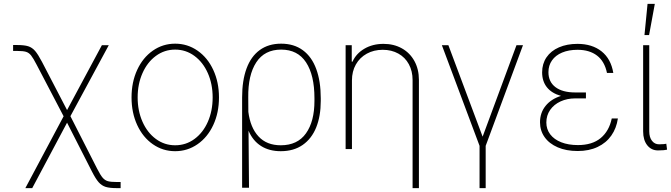

<svg xmlns="http://www.w3.org/2000/svg" viewBox="-20 -761 3425 980"><path d="M304.7 -167.5 167 -430.7Q149.9 -463.9 138.7 -478Q127.4 -492.2 112.5 -496.6Q97.7 -501 67.4 -501H46.9V-531.2H67.4Q104 -531.2 124 -524.9Q144 -518.6 159.2 -501Q174.3 -483.4 194.3 -445.3L322.3 -199.2L500 -530.3H535.2L339.4 -168L475.6 99.6Q492.2 132.3 503.9 146Q515.6 159.7 530.8 163.8Q545.9 168 576.2 168H595.7V199.2H576.2Q539.6 199.2 519.3 192.9Q499 186.5 483.6 169.2Q468.3 151.9 449.2 114.3L322.3 -134.8L144.5 199.2H109.4Z M651.4 -263.7Q651.4 -341.8 680.2 -404.3Q709 -466.8 760 -502.4Q811 -538.1 874 -538.1Q937 -538.1 988.3 -502.4Q1039.6 -466.8 1068.6 -404.1Q1097.7 -341.3 1097.7 -263.7Q1097.7 -185.5 1068.6 -123Q1039.6 -60.5 988.3 -24.9Q937 10.7 874 10.7Q811 10.7 760 -24.9Q709 -60.5 680.2 -123Q651.4 -185.5 651.4 -263.7ZM1065.4 -263.7Q1065.4 -332 1040.8 -387.7Q1016.1 -443.4 972.4 -475.6Q928.7 -507.8 874 -507.8Q819.3 -507.8 775.6 -475.6Q731.9 -443.4 707.3 -387.7Q682.6 -332 682.6 -263.7Q682.6 -195.3 707.3 -139.6Q731.9 -84 775.6 -51.8Q819.3 -19.5 874 -19.5Q929.2 -19.5 972.9 -51.8Q1016.6 -84 1041 -139.6Q1065.4 -195.3 1065.4 -263.7Z M1415 -538.1Q1480.5 -538.1 1525.9 -504.6Q1571.3 -471.2 1594.2 -408.7Q1617.2 -346.2 1617.2 -259.8V-246.1Q1617.2 -168.5 1594 -110.8Q1570.8 -53.2 1524.9 -21.2Q1479 10.7 1413.1 10.7Q1354 10.7 1312.3 -15.9Q1270.5 -42.5 1248.5 -93.8L1251 197.3H1215.8V-263.7Q1215.8 -350.1 1238.5 -411.6Q1261.2 -473.1 1305.9 -505.6Q1350.6 -538.1 1415 -538.1ZM1247.6 -189.9Q1257.8 -109.4 1299.6 -64.5Q1341.3 -19.5 1413.1 -19.5Q1498.5 -19.5 1541.7 -80.3Q1585 -141.1 1585 -246.1V-259.8Q1585 -377.4 1542.2 -442.6Q1499.5 -507.8 1415 -507.8Q1330.6 -507.8 1288.1 -442.9Q1245.6 -377.9 1247.1 -263.7Z M1776.4 0H1744.1V-530.3H1775.4V-446.3H1779.3Q1797.9 -487.8 1840.1 -512.5Q1882.3 -537.1 1937.5 -537.1Q1990.2 -537.1 2031.2 -514.2Q2072.3 -491.2 2095.2 -449.5Q2118.2 -407.7 2118.2 -353.5V199.2H2085.9V-352.5Q2085.9 -397.9 2066.9 -433.1Q2047.9 -468.3 2013.2 -487.5Q1978.5 -506.8 1933.6 -506.8Q1888.2 -506.8 1852.3 -487.1Q1816.4 -467.3 1796.4 -431.9Q1776.4 -396.5 1776.4 -350.6Z M2268.6 -530.3 2443.4 -63.5 2616.2 -530.3H2649.4L2459 -16.6V199.2H2427.7V-16.6L2235.4 -530.3Z M2843.3 -271.5Q2795.4 -285.2 2771.2 -315.9Q2747.1 -346.7 2747.1 -391.6Q2747.1 -435.5 2769.5 -468.5Q2792 -501.5 2833 -519.3Q2874 -537.1 2927.7 -537.1Q3002.4 -537.1 3050.5 -498.8Q3098.6 -460.4 3110.4 -388.7H3078.1Q3065.9 -447.8 3027.3 -477.3Q2988.8 -506.8 2927.7 -506.8Q2882.8 -506.8 2849.1 -492.7Q2815.4 -478.5 2797.4 -452.6Q2779.3 -426.8 2779.3 -392.6Q2779.3 -343.3 2815.2 -316.2Q2851.1 -289.1 2916 -289.1H2970.7V-258.8H2916Q2875 -258.8 2841.3 -243.4Q2807.6 -228 2788.1 -200Q2768.6 -171.9 2768.6 -135.7Q2768.6 -101.6 2788.3 -75.4Q2808.1 -49.3 2844.5 -34.9Q2880.9 -20.5 2929.7 -20.5Q3002.9 -20.5 3045.9 -56.2Q3088.9 -91.8 3102.5 -156.2H3133.8Q3126.5 -106.4 3100.3 -69.1Q3074.2 -31.7 3030.5 -11Q2986.8 9.8 2928.7 9.8Q2870.1 9.8 2826.7 -9Q2783.2 -27.8 2759.8 -61Q2736.3 -94.2 2736.3 -136.7Q2736.3 -185.1 2764.4 -220.2Q2792.5 -255.4 2843.3 -271.5Z M3293.9 -530.3V-90.8Q3293.9 -60.1 3307.9 -42.2Q3321.8 -24.4 3343.8 -24.4Q3357.4 -24.4 3368.2 -25.4Q3378.9 -26.4 3380.9 -27.3L3384.8 2.9Q3379.9 4.4 3367.7 5.6Q3355.5 6.8 3338.9 6.8Q3304.7 6.8 3283.7 -19.5Q3262.7 -45.9 3262.7 -90.8V-530.3ZM3285.2 -741.2H3322.3L3293 -582H3269.5Z"/></svg>

Font: Pretendard GOV Thin
Style: Regular
Weight: 100
Designer: Base glyphs from Inter by Rasmus Andersson; Hangeul glyphs from Noto Sans CJK(Source Han Sans) by Jang Soo-young and Kan
Foundry: Kil Hyung-jin
Version: Version 1.309